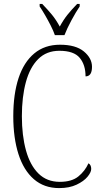

<svg xmlns="http://www.w3.org/2000/svg" viewBox="-20 -953 519 983"><path d="M283 10Q206 10 153.5 -35.5Q101 -81 74.5 -164Q48 -247 48 -358Q48 -471 75 -553Q102 -635 155.5 -679.5Q209 -724 287 -724Q368 -724 409.5 -689.5Q451 -655 451 -611Q451 -562 418 -562Q418 -621 388 -657Q358 -693 284 -693Q218 -693 175.5 -650.5Q133 -608 112.5 -532.5Q92 -457 92 -358Q92 -259 113 -183Q134 -107 177 -64.5Q220 -22 286 -22Q347 -22 381 -49.5Q415 -77 433 -117Q447 -109 447 -88Q447 -71 428 -48Q409 -25 372 -7.5Q335 10 283 10ZM261 -773Q253 -796 239.5 -822.5Q226 -849 211 -875Q196 -901 183 -920V-933H196Q225 -903 246 -877.5Q267 -852 286 -817Q305 -852 325.5 -877.5Q346 -903 375 -933H388V-920Q369 -892 346 -849.5Q323 -807 310 -773Z"/></svg>

Font: Noto Serif Tamil Condensed ExtraLight
Style: Regular
Weight: 200
Width: 3
Designer: Indian Type Foundry, Tom Grace, and the Monotype Design Team
Foundry: Monotype Imaging Inc.
Version: Version 2.004; ttfautohint (v1.8.4.7-5d5b)